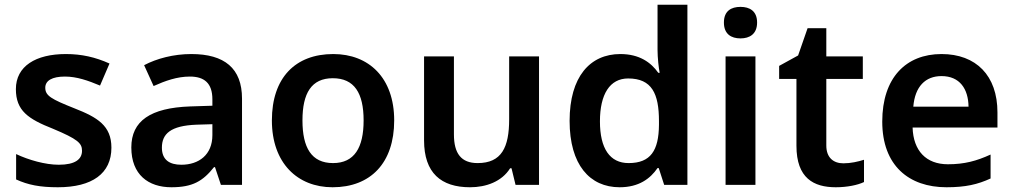

<svg xmlns="http://www.w3.org/2000/svg" viewBox="-20 -780 4274 810"><path d="M450 -157C450 -250 391 -285 294 -323C196 -362 171 -376 171 -410C171 -440 200 -457 254 -457C304 -457 352 -440 402 -419L442 -512C382 -539 324 -552 258 -552C131 -552 47 -501 47 -404C47 -313 99 -278 203 -237C308 -193 326 -176 326 -144C326 -108 297 -85 228 -85C171 -85 101 -105 48 -130V-23C98 0 148 10 224 10C369 10 450 -48 450 -157Z M787 -552C712 -552 641 -533 588 -505L628 -417C677 -439 727 -457 781 -457C841 -457 876 -430 876 -361V-334L782 -331C615 -325 534 -270 534 -158C534 -43 606 10 703 10C793 10 836 -16 883 -75H887L912 0H1001V-364C1001 -492 927 -552 787 -552ZM810 -254 876 -256V-210C876 -127 819 -85 745 -85C696 -85 663 -105 663 -157C663 -215 699 -250 810 -254Z M1643 -272C1643 -452 1536 -552 1386 -552C1226 -552 1127 -452 1127 -272C1127 -92 1235 10 1383 10C1543 10 1643 -92 1643 -272ZM1256 -272C1256 -387 1294 -450 1384 -450C1475 -450 1514 -387 1514 -272C1514 -157 1475 -92 1385 -92C1294 -92 1256 -157 1256 -272Z M2254 -542H2128V-277C2128 -158 2096 -92 1995 -92C1926 -92 1895 -132 1895 -213V-542H1769V-188C1769 -50 1841 10 1963 10C2031 10 2097 -14 2132 -70H2138L2155 0H2254Z M2594 10C2675 10 2723 -26 2754 -71H2759L2782 0H2880V-760H2754V-570C2754 -536 2759 -492 2763 -473H2757C2726 -517 2677 -552 2597 -552C2469 -552 2383 -456 2383 -270C2383 -85 2468 10 2594 10ZM2632 -92C2553 -92 2511 -153 2511 -268C2511 -383 2553 -449 2630 -449C2730 -449 2760 -385 2760 -269V-253C2759 -145 2725 -92 2632 -92Z M3104 -751C3065 -751 3034 -734 3034 -685C3034 -636 3065 -618 3104 -618C3142 -618 3174 -636 3174 -685C3174 -734 3142 -751 3104 -751ZM3167 -542H3041V0H3167Z M3538 -91C3496 -91 3466 -115 3466 -166V-447H3620V-542H3466V-661H3387L3347 -546L3267 -502V-447H3340V-165C3340 -28 3413 10 3506 10C3553 10 3598 1 3625 -12V-106C3600 -98 3569 -91 3538 -91Z M3952 -552C3802 -552 3702 -452 3702 -267C3702 -82 3814 10 3973 10C4053 10 4105 -2 4159 -27V-128C4100 -101 4049 -87 3979 -87C3887 -87 3833 -144 3830 -242H4188V-306C4188 -461 4098 -552 3952 -552ZM3952 -459C4029 -459 4065 -405 4066 -330H3833C3840 -415 3884 -459 3952 -459Z"/></svg>

Font: Noto Sans Bamum SemiBold
Style: Regular
Weight: 600
Designer: Monotype Design Team
Foundry: Monotype Imaging Inc.
Version: Version 2.002